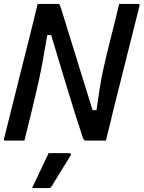

<svg xmlns="http://www.w3.org/2000/svg" viewBox="-22 -720 735 983"><path d="M103 0H7Q-5 0 -1 -11Q35 -154 70.5 -297Q106 -440 142 -582Q149 -612 156.5 -641.5Q164 -671 171 -700H272Q280 -700 282.5 -697.5Q285 -695 289 -682Q298 -653 315 -598Q332 -543 354.5 -470.5Q377 -398 402 -317Q427 -236 452 -156H472Q481 -220 488.5 -267.5Q496 -315 504.5 -355Q513 -395 523 -436Q533 -477 546 -529Q557 -571 567.5 -614Q578 -657 588 -700H684Q696 -700 692 -689Q657 -550 622 -410.5Q587 -271 552 -131Q545 -98 536.5 -65.5Q528 -33 520 0H421Q413 0 409.5 -2.5Q406 -5 402 -15Q360 -142 320 -275Q280 -408 240 -540H220Q207 -463 196.5 -406Q186 -349 174.5 -297Q163 -245 148 -183Q137 -137 125.5 -91.5Q114 -46 103 0ZM227 64H332Q338 64 340.5 67.5Q343 71 339 77Q312 120 291.5 153.5Q271 187 243 233Q241 237 237 240Q233 243 226 243H142Q165 194 185.5 151.5Q206 109 227 64Z"/></svg>

Font: Recursive Sn Lnr St Med
Style: Italic
Weight: 500
Italic angle: -15°
Version: Version 1.079;hotconv 1.0.112;makeotfexe 2.5.65598; ttfautoh